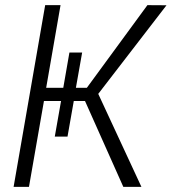

<svg xmlns="http://www.w3.org/2000/svg" viewBox="-20 -731 671 751"><path d="M631.3 -710.4 364.3 -363.8 533.2 0H462.4L312.5 -335.9H268.6L244.1 -196.8H194.3L218.8 -335.9H151.9L93.3 0H33.2L156.7 -710.9H216.8L160.6 -387.7H227.5L251.5 -525.4H301.3L276.9 -387.7H319.8L556.6 -710.9Z"/></svg>

Font: Roboto Light
Style: Italic
Weight: 300
Italic angle: -12°
Designer: Google
Version: Version 2.134; 2016; ttfautohint (v1.6)